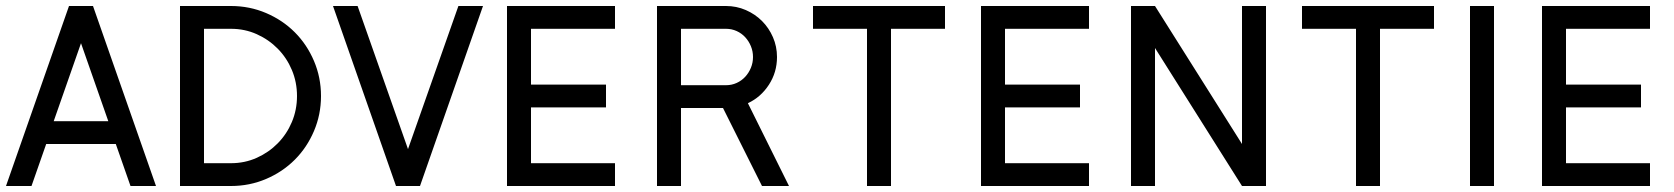

<svg xmlns="http://www.w3.org/2000/svg" viewBox="-20 -620 5580 640"><path d="M500 0H415L366 -140H134L85 0H0L210 -600H290ZM341 -216 250 -476 159 -216Z M1050 -300Q1050 -238 1026.5 -183Q1003 -128 962.5 -87.5Q922 -47 867 -23.5Q812 0 750 0H580V-600H750Q812 -600 867 -576.5Q922 -553 962.5 -512.5Q1003 -472 1026.5 -417Q1050 -362 1050 -300ZM970 -300Q970 -346 953 -386.5Q936 -427 906 -457.5Q876 -488 836 -506Q796 -524 750 -524H660V-76H750Q796 -76 836 -94Q876 -112 906 -142.5Q936 -173 953 -213.5Q970 -254 970 -300Z M1590 -600 1380 0H1300L1090 -600H1172L1340 -123L1508 -600Z M2030 0H1670V-600H2030V-524H1750V-338H2000V-262H1750V-76H2030Z M2610 0H2520L2390 -260H2250V0H2170V-600H2400Q2435 -600 2466 -586.5Q2497 -573 2520 -550Q2543 -527 2556.5 -496Q2570 -465 2570 -430Q2570 -379 2543 -337.5Q2516 -296 2473 -276ZM2490 -430Q2490 -449 2483 -466Q2476 -483 2464 -496Q2452 -509 2435.5 -516.5Q2419 -524 2400 -524H2250V-336H2400Q2419 -336 2435.5 -343.5Q2452 -351 2464 -364Q2476 -377 2483 -394Q2490 -411 2490 -430Z M3130 -524H2950V0H2870V-524H2690V-600H3130Z M3610 0H3250V-600H3610V-524H3330V-338H3580V-262H3330V-76H3610Z M4200 0H4120L3830 -460V0H3750V-600H3830L4120 -140V-600H4200Z M4760 -524H4580V0H4500V-524H4320V-600H4760Z M4960 0H4880V-600H4960Z M5480 0H5120V-600H5480V-524H5200V-338H5450V-262H5200V-76H5480Z"/></svg>

Font: Gauge
Style: Regular
Weight: 400
Designer: Daniel Pimley
Foundry: Daniel Pimley
Version: Version 2.0